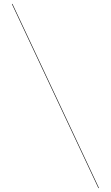

<svg xmlns="http://www.w3.org/2000/svg" viewBox="-20 -800 560 970"><path d="M43 -780 480 150H477L40 -780Z"/></svg>

Font: Bodoni* 72pt Fatface
Style: Regular
Weight: 900
Version: Version 2.3